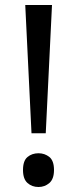

<svg xmlns="http://www.w3.org/2000/svg" viewBox="-20 -734 309 768"><path d="M163 -201H106L81 -714H188ZM72 -54Q72 -91 90 -106Q108 -121 134 -121Q159 -121 177.5 -106Q196 -91 196 -54Q196 -18 177.5 -2Q159 14 134 14Q108 14 90 -2Q72 -18 72 -54Z"/></svg>

Font: Noto Sans Khudawadi
Style: Regular
Weight: 400
Designer: Monotype Design Team
Foundry: Monotype Imaging Inc.
Version: Version 2.003; ttfautohint (v1.8.4.7-5d5b)